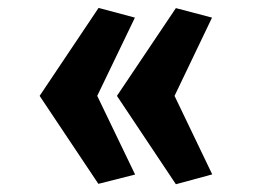

<svg xmlns="http://www.w3.org/2000/svg" viewBox="-20 -397 675 485"><path d="M228.5 67.4 321.3 43.9 225.6 -154.8 320.8 -352.5 229 -377 80.1 -154.8ZM515.6 -352.5 424.3 -376.5 275.4 -154.8 424.3 68.4 516.1 43.5 420.9 -154.8Z"/></svg>

Font: SG Kara
Style: Regular
Weight: 400
Designer: Damoon Khanjanzadeh
Version: Version 1.000